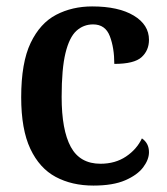

<svg xmlns="http://www.w3.org/2000/svg" viewBox="-20 -568 519 598"><path d="M271 10Q204 10 153.5 -17Q103 -44 74.5 -104.5Q46 -165 46 -265Q46 -373 75.5 -434.5Q105 -496 155 -522Q205 -548 267 -548Q349 -548 396.5 -519.5Q444 -491 444 -444Q444 -411 421 -390Q398 -369 336 -369Q336 -419 322 -455.5Q308 -492 270 -492Q240 -492 218 -472Q196 -452 184 -403Q172 -354 172 -266Q172 -163 200.5 -110.5Q229 -58 293 -58Q339 -58 372.5 -80.5Q406 -103 422 -137Q444 -122 444 -94Q444 -71 426 -47Q408 -23 370 -6.5Q332 10 271 10Z"/></svg>

Font: Noto Serif SemiCondensed SemiBold
Style: Regular
Weight: 600
Width: 4
Designer: Monotype Design Team
Foundry: Monotype Imaging Inc.
Version: Version 2.013; ttfautohint (v1.8.4.7-5d5b)